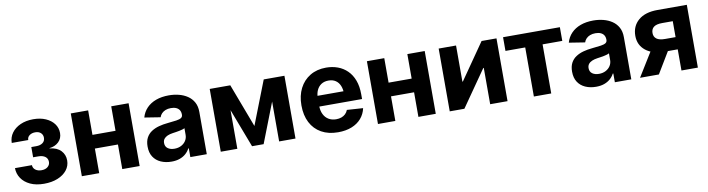

<svg xmlns="http://www.w3.org/2000/svg" viewBox="-26 -1094 6061 1644"><g transform="rotate(-10 3004.0 -271.5)"><path d="M262.4 7.5Q192.5 7.5 142.5 -15.9Q92.6 -39.4 66.1 -79.1Q39.6 -118.8 39 -167.6H186.5Q187 -141.6 207.9 -126Q228.7 -110.4 260.5 -110.4Q294.5 -110.4 314.7 -127.4Q335 -144.5 335 -170.2Q335 -199.6 313 -215.9Q291 -232.1 252 -232.1H208.3V-321.1H252Q286.2 -321.1 307.4 -336.8Q328.6 -352.4 328.6 -381.4Q328.6 -407 310.9 -423.4Q293.2 -439.7 262.8 -439.7Q233 -439.7 212.9 -425Q192.8 -410.4 192.7 -384.8H49.4Q49.8 -433.5 77.2 -471.4Q104.7 -509.3 153.3 -531.1Q201.9 -552.9 265.2 -552.9Q326.8 -552.9 373 -532.6Q419.3 -512.2 445.4 -477.1Q471.4 -442 471.4 -397Q471.4 -349.7 439.9 -319.8Q408.5 -289.9 359.8 -285V-282.5Q424.9 -275.5 457.9 -240.4Q490.8 -205.4 490.8 -155.5Q490.8 -108.2 461.9 -71.3Q432.9 -34.5 381.5 -13.5Q330.1 7.5 262.4 7.5Z M984.9 -332.9V-213.8H699.3V-332.9ZM742 -545.9V0H591V-545.9ZM1093.6 -545.9V0H942.6V-545.9Z M1370.5 10.4Q1318.5 10.4 1277.3 -8Q1236.1 -26.3 1212.7 -62.4Q1189.3 -98.5 1189.3 -152.3Q1189.3 -198 1205.8 -228.7Q1222.3 -259.4 1251.1 -278.3Q1279.9 -297.2 1316.7 -307.1Q1353.4 -317 1394.1 -320.7Q1441.6 -325.3 1470.7 -329.6Q1499.7 -333.9 1513 -342.9Q1526.4 -352 1526.4 -369.3V-371.7Q1526.4 -394.2 1516.7 -410Q1506.9 -425.7 1488.4 -433.9Q1469.8 -442.2 1443 -442.2Q1415.8 -442.2 1395.5 -434.1Q1375.2 -426 1362 -412Q1348.7 -398 1343 -380.1L1204.9 -402Q1218.2 -449.4 1250.7 -483.1Q1283.2 -516.8 1332.2 -534.8Q1381.2 -552.7 1443.6 -552.7Q1489 -552.7 1530.9 -542.1Q1572.9 -531.4 1605.9 -509.1Q1639 -486.7 1658.2 -451.7Q1677.3 -416.7 1677.3 -368.2V0H1534.4V-76H1529.7Q1516.4 -50.5 1494.5 -31.1Q1472.6 -11.7 1441.8 -0.7Q1411 10.4 1370.5 10.4ZM1413.7 -94.1Q1447.1 -94.1 1472.7 -107.5Q1498.3 -120.9 1512.9 -143.7Q1527.5 -166.5 1527.5 -194.9V-252.7Q1520.7 -248.4 1508.2 -244.6Q1495.7 -240.8 1480.3 -237.8Q1464.9 -234.8 1449.9 -232.5Q1434.8 -230.3 1422.5 -228.5Q1395.6 -224.7 1375.6 -216.1Q1355.7 -207.4 1344.6 -193.1Q1333.6 -178.8 1333.6 -157.4Q1333.6 -126.3 1356.1 -110.2Q1378.6 -94.1 1413.7 -94.1Z M2070.9 0 1862.9 -545.9H1977.9L2120.9 -167.2L2268.6 -545.9H2384L2171.5 0ZM1799 0V-545.9H1943V0ZM2306.4 0V-545.9H2448.6V0Z M2818.5 10.5Q2734.6 10.5 2673.7 -23.6Q2612.8 -57.7 2580.3 -120.8Q2547.8 -183.9 2547.8 -270.3Q2547.8 -354.6 2580.2 -418.1Q2612.7 -481.6 2671.9 -517.2Q2731.1 -552.7 2811.2 -552.7Q2865.4 -552.7 2912.3 -535.5Q2959.1 -518.3 2994.2 -483.7Q3029.4 -449.2 3049 -397.3Q3068.7 -345.3 3068.7 -275.6V-234.2H2607.9V-327.5H2995.4L2924.9 -303.1Q2924.9 -344.9 2912.2 -375.5Q2899.5 -406.2 2874.5 -423.1Q2849.5 -440 2812.4 -440Q2775.3 -440 2749.5 -423Q2723.7 -406 2710.3 -376.5Q2696.8 -347.1 2696.8 -309V-243Q2696.8 -198.8 2712.3 -167.3Q2727.7 -135.7 2755.8 -118.9Q2783.8 -102.1 2820.8 -102.1Q2845.9 -102.1 2866.5 -109.3Q2887 -116.5 2901.9 -130.7Q2916.7 -144.8 2924.3 -165.2L3064 -155.9Q3053.3 -105.5 3020.9 -68Q2988.6 -30.6 2937.3 -10Q2885.9 10.5 2818.5 10.5Z M3559.6 -332.9V-213.8H3274V-332.9ZM3316.7 -545.9V0H3165.7V-545.9ZM3668.3 -545.9V0H3517.3V-545.9Z M4292.3 0H4141.3V-315.8H4137.1L3917 0H3789.7V-545.9H3940.7V-231.8H3944.7L4162.8 -545.9H4292.3Z M4521.2 0V-426.8H4349.5V-545.9H4843.5V-426.8H4672.2V0Z M5061.4 10.4Q5009.4 10.4 4968.2 -8Q4927.1 -26.3 4903.6 -62.4Q4880.2 -98.5 4880.2 -152.3Q4880.2 -198 4896.7 -228.7Q4913.2 -259.4 4942 -278.3Q4970.8 -297.2 5007.6 -307.1Q5044.3 -317 5085.1 -320.7Q5132.5 -325.3 5161.6 -329.6Q5190.6 -333.9 5204 -342.9Q5217.3 -352 5217.3 -369.3V-371.7Q5217.3 -394.2 5207.6 -410Q5197.9 -425.7 5179.3 -433.9Q5160.7 -442.2 5133.9 -442.2Q5106.7 -442.2 5086.4 -434.1Q5066.1 -426 5052.9 -412Q5039.6 -398 5033.9 -380.1L4895.8 -402Q4909.1 -449.4 4941.6 -483.1Q4974.1 -516.8 5023.1 -534.8Q5072.1 -552.7 5134.5 -552.7Q5179.9 -552.7 5221.8 -542.1Q5263.8 -531.4 5296.8 -509.1Q5329.9 -486.7 5349.1 -451.7Q5368.3 -416.7 5368.3 -368.2V0H5225.3V-76H5220.6Q5207.3 -50.5 5185.4 -31.1Q5163.5 -11.7 5132.7 -0.7Q5102 10.4 5061.4 10.4ZM5104.6 -94.1Q5138 -94.1 5163.6 -107.5Q5189.3 -120.9 5203.9 -143.7Q5218.5 -166.5 5218.5 -194.9V-252.7Q5211.6 -248.4 5199.1 -244.6Q5186.6 -240.8 5171.2 -237.8Q5155.9 -234.8 5140.8 -232.5Q5125.7 -230.3 5113.4 -228.5Q5086.5 -224.7 5066.6 -216.1Q5046.6 -207.4 5035.5 -193.1Q5024.5 -178.8 5024.5 -157.4Q5024.5 -126.3 5047 -110.2Q5069.5 -94.1 5104.6 -94.1Z M5947.2 0H5804.4V-428.7H5712.6Q5662.3 -428.7 5639.1 -410.8Q5615.9 -392.9 5615.9 -358.8Q5615.9 -325.5 5639.6 -307.9Q5663.2 -290.2 5714 -290.2H5863.8V-183.8H5696.9Q5586.8 -183.8 5526.8 -231.9Q5466.7 -280.1 5466.7 -360.5Q5466.7 -444.4 5525.5 -495.2Q5584.3 -545.9 5692.7 -545.9H5947.2ZM5608.1 0H5444.2L5598.6 -250.1H5758.7Z"/></g></svg>

Font: GitLab Sans
Style: Regular
Weight: 400
Designer: Rasmus Andersson
Foundry: Modifications by GitLab B.V., manufactured by rsms
Version: Version 4.000;git-c8fb6b7